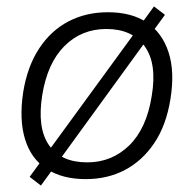

<svg xmlns="http://www.w3.org/2000/svg" viewBox="-20 -548 602 596"><path d="M246 8Q174 8 125.5 -23Q77 -54 58 -115Q39 -176 52 -262Q65 -342 101.5 -397.5Q138 -453 192.5 -481.5Q247 -510 315 -510Q388 -510 435.5 -478.5Q483 -447 503 -386.5Q523 -326 509 -240Q496 -159 459 -104Q422 -49 368 -20.5Q314 8 246 8ZM251 -44Q327 -44 381 -96.5Q435 -149 451 -250Q468 -351 429 -404.5Q390 -458 310 -458Q233 -458 180 -405Q127 -352 111 -252Q95 -151 132 -97.5Q169 -44 251 -44ZM107 28 72 1 458 -528 492 -502Z"/></svg>

Font: Mulish ExtraLight Light
Style: Italic
Weight: 300
Italic angle: -9°
Version: Version 3.603